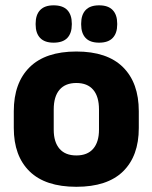

<svg xmlns="http://www.w3.org/2000/svg" viewBox="-20 -704 586 738"><path d="M273.5 14Q154.5 14 93.8 -45.2Q33 -104.5 33 -212V-276.5Q33 -385.5 94 -445.8Q155 -506 273.5 -506Q392 -506 452.8 -445.8Q513.5 -385.5 513.5 -276.5V-212Q513.5 -104.5 453 -45.2Q392.5 14 273.5 14ZM273.5 -106.5Q316 -106.5 338.2 -132.2Q360.5 -158 360.5 -205.5V-283Q360.5 -333 338.2 -359Q316 -385 273.5 -385Q231 -385 208.8 -359Q186.5 -333 186.5 -283V-205.5Q186.5 -158 208.8 -132.2Q231 -106.5 273.5 -106.5ZM186 -540Q151.5 -540 134.2 -558.2Q117 -576.5 117 -609.5V-613.5Q117 -647 134.2 -665.2Q151.5 -683.5 186 -683.5Q221.5 -683.5 238.8 -665.2Q256 -647 256 -613.5V-609.5Q256 -576.5 238.8 -558.2Q221.5 -540 186 -540ZM361 -540Q326 -540 309 -558.2Q292 -576.5 292 -609.5V-613.5Q292 -647 309 -665.2Q326 -683.5 361 -683.5Q396 -683.5 413.2 -665.2Q430.5 -647 430.5 -613.5V-609.5Q430.5 -576.5 413.2 -558.2Q396 -540 361 -540Z"/></svg>

Font: Anek Devanagari Medium
Style: Bold
Weight: 700
Version: Version 1.003